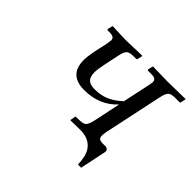

<svg xmlns="http://www.w3.org/2000/svg" viewBox="-136 -587 860 860"><g transform="rotate(45 294.0 -157.0)"><path d="M440.9 -76.2Q438 -59.6 438 -49.8Q438 -37.6 444.3 -32.7Q450.7 -27.8 466.8 -27.8H483.9Q491.7 -27.8 496.8 -22Q502 -16.1 500 -6.8L474.1 117.2H454.1Q452.1 65.4 435.1 39.1Q409.7 0.5 354 0H352.1L290 1L289.1 -1L293 -22Q293 -27.8 299.8 -27.8H315.9Q342.3 -27.8 351.3 -36.9Q360.4 -45.9 367.2 -76.2L394 -203.1Q334 -138.2 237.8 -138.2Q141.1 -138.2 141.1 -231.9Q141.1 -254.9 147.9 -290L162.1 -355Q166 -377.4 166 -379.9Q166 -392.6 158.2 -397.2Q150.4 -401.9 130.9 -401.9H124Q119.1 -401.9 119.1 -407.2L125 -431.2L210 -428.2L312 -431.2L314 -429.2L309.1 -408.2Q309.1 -401.9 301.8 -401.9H287.1Q262.2 -401.9 252.7 -393.3Q243.2 -384.8 237.8 -359.9L222.2 -286.1Q213.9 -247.1 213.9 -227.1Q213.9 -200.2 226.1 -187Q238.3 -173.8 268.1 -173.8Q307.6 -173.8 338.4 -187.3Q369.1 -200.7 398.9 -229L425.8 -354Q430.2 -379.4 430.2 -379.9Q430.2 -392.6 422.4 -397.2Q414.6 -401.9 396 -401.9H379.9Q375 -401.9 375 -407.2L379.9 -429.2L381.8 -431.2L474.1 -429.2L586.9 -431.2L587.9 -429.2L583 -407.2Q583 -401.9 577.1 -401.9H550.8Q525.4 -401.9 515.9 -393.1Q506.3 -384.3 500 -354Z"/></g></svg>

Font: Common Serif
Style: Bold Italic
Weight: 700
Italic angle: -12°
Designer: Philipp H. Poll, Khaled Hosny
Foundry: Stefan Peev, Context Ltd.
Version: Version 1.026